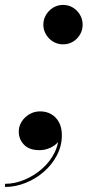

<svg xmlns="http://www.w3.org/2000/svg" viewBox="-66 -586 348 762"><path d="M184.5 -410Q163 -410 145.2 -420.5Q127.5 -431 116.8 -449Q106 -467 106 -488Q106 -509.5 116.8 -527.2Q127.5 -545 145.2 -555.8Q163 -566.5 184.5 -566.5Q206 -566.5 223.5 -555.8Q241 -545 251.5 -527.2Q262 -509.5 262 -488Q262 -466.5 251.5 -448.8Q241 -431 223.5 -420.5Q206 -410 184.5 -410ZM-46 156V143.5Q-7.5 143.5 31 127.5Q69.5 111.5 101.2 83.5Q133 55.5 151 18.8Q169 -18 166 -60H177.5Q177.5 -38 164.5 -22.5Q151.5 -7 131.5 1.5Q111.5 10 90.5 10Q50.5 10 29.5 -11.5Q8.5 -33 8.5 -64Q8.5 -85 20 -103.2Q31.5 -121.5 50.8 -132.8Q70 -144 93.5 -144Q117.5 -144 137 -133Q156.5 -122 168 -101Q179.5 -80 179.5 -49Q179.5 -7 160 30.2Q140.5 67.5 108 95.8Q75.5 124 35.2 140Q-5 156 -46 156Z"/></svg>

Font: Bodoni Moda 18pt SemiBold
Style: Italic
Weight: 600
Italic angle: -13°
Designer: Owen Earl
Foundry: indestructible type
Version: Version 2.005